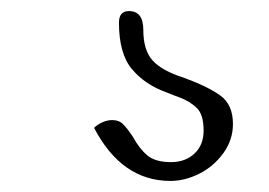

<svg xmlns="http://www.w3.org/2000/svg" viewBox="-20 -20 486 347"><path d="M150 211Q156 205 165 201Q174 197 183 197Q195 197 202.5 204.5Q210 212 220 227Q232 249 246.5 261Q261 273 289 273Q315 273 331.5 257.5Q348 242 348 216Q348 187 335.5 175Q323 163 305.5 156.5Q288 150 281 147Q242 133 218.5 105Q195 77 195 21Q195 0 213 0Q239 0 239 34Q239 71 256 89.5Q273 108 311 120Q355 136 378 152.5Q401 169 401 204Q401 233 383.5 257Q366 281 340 294Q314 307 288 307Q200 307 150 211Z"/></svg>

Font: Indie Flower
Style: Regular
Weight: 400
Designer: Kimberly Geswein
Foundry: Kimberly Geswein
Version: Version 2.000